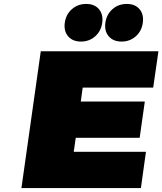

<svg xmlns="http://www.w3.org/2000/svg" viewBox="-20 -964 832 984"><path d="M89.8 0 189 -701.2H792L765.1 -515.1H403.8L394 -443.8H722.2L695.8 -257.8H368.2L357.9 -186H728L702.1 0ZM312 -847.2Q317.9 -890.1 348.4 -917Q378.9 -943.8 421.9 -943.8Q464.4 -943.8 487.1 -917Q509.8 -890.1 503.9 -847.2Q498 -804.7 467.8 -777.8Q437.5 -751 395 -751Q352.5 -751 329.3 -777.8Q306.2 -804.7 312 -847.2ZM520 -847.2Q525.9 -890.1 556.4 -917Q586.9 -943.8 629.9 -943.8Q672.4 -943.8 695.1 -917Q717.8 -890.1 711.9 -847.2Q706.1 -804.7 675.8 -777.8Q645.5 -751 603 -751Q560.5 -751 537.4 -777.8Q514.2 -804.7 520 -847.2Z"/></svg>

Font: Trueno UltraBlack
Style: Italic
Weight: 950
Designer: Julieta Ulanovsky
Foundry: Julieta Ulanovsky
Version: Version 3.001b | FøM Fix